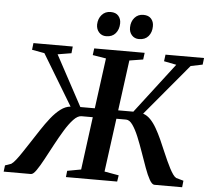

<svg xmlns="http://www.w3.org/2000/svg" viewBox="-87 -1025 1202 1092"><g transform="rotate(5 513.5 -479.0)"><path d="M-26.5 0 -22 -36 12.5 -48Q23.5 -55 38.2 -73.5Q53 -92 70.5 -118.5Q88 -145 107.5 -174.5Q133 -213.5 158.5 -252.5Q184 -291.5 210.2 -324.5Q236.5 -357.5 264 -378.2Q291.5 -399 320.5 -401.5L145.5 -691.5L74 -704.5L78.5 -743H303L299 -704.5L221 -691.5L376 -404H458.5L497 -692L420.5 -704.5L425.5 -743H713.5L708.5 -704.5L630.5 -692L592 -404H678.5L898.5 -691L827.5 -705L832.5 -743H1052.5L1048 -705L980.5 -691L735 -397.5Q757.5 -390.5 776.8 -370.8Q796 -351 812.5 -322.2Q829 -293.5 844.2 -260Q859.5 -226.5 873.5 -192.5Q884.5 -167 895.2 -143.2Q906 -119.5 916.2 -100Q926.5 -80.5 936 -67.2Q945.5 -54 954.5 -49.5L996.5 -37.5L992.5 0H834.5Q820.5 0 806 -25.5Q791.5 -51 776.8 -91.8Q762 -132.5 746.2 -177.8Q730.5 -223 713.8 -263.8Q697 -304.5 679 -330Q661 -355.5 641.5 -355.5H586L545 -50.5L627 -36L621.5 0H329L333 -36L411.5 -50.5L451.5 -352.5H387Q365.5 -352.5 341.5 -327Q317.5 -301.5 293 -261.2Q268.5 -221 244.5 -176Q220.5 -131 199 -91Q177.5 -51 159.8 -25.5Q142 0 129.5 0ZM487 -818Q461.5 -818 445.8 -835.5Q430 -853 430 -880Q431 -913.5 450.5 -935.5Q470 -957.5 501 -957.5Q530.5 -957.5 545.5 -940.2Q560.5 -923 560 -897.5Q559.5 -863 540.5 -840.5Q521.5 -818 487 -818ZM674 -818Q649 -818 633.2 -835.5Q617.5 -853 618 -880Q618.5 -913.5 637.8 -935.5Q657 -957.5 688 -957.5Q717.5 -957.5 732.5 -940.2Q747.5 -923 747 -897.5Q747 -863 728 -840.5Q709 -818 674 -818Z"/></g></svg>

Font: Merriweather 60pt SemiBold
Style: Italic
Weight: 600
Italic angle: -7.8°
Version: Version 2.101